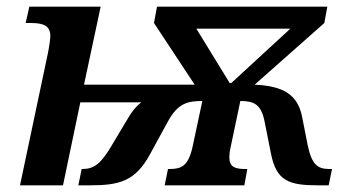

<svg xmlns="http://www.w3.org/2000/svg" viewBox="-20 -556 1058 576"><path d="M123 -393 40 0H169L221 -249H404C386 -235 375 -220 365 -203L316 -121C283 -65 263 -49 227 -49H225L215 0H248C337 0 386 -11 431 -95L484 -192C514 -247 544 -253 587 -253L558 -117C545 -57 524 -49 488 -49H484L474 0H713L722 -49H716C685 -49 668 -55 668 -84C668 -92 669 -102 672 -115L701 -253C741 -253 764 -244 774 -190L793 -95C809 -13 847 0 934 0H966L976 -49H968C932 -49 915 -63 903 -121L886 -207C873 -270 833 -298 744 -302L953 -487L962 -536H451L442 -487L564 -302H232L282 -536H68L57 -487H72C110 -487 131 -479 131 -448C131 -440 128 -417 123 -393ZM669 -307 569 -470H851L674 -307Z"/></svg>

Font: Noto Serif SemiBold
Style: Italic
Weight: 600
Italic angle: -12°
Designer: Monotype Design Team
Foundry: Monotype Imaging Inc.
Version: Version 2.014